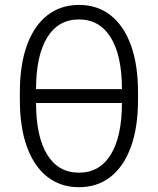

<svg xmlns="http://www.w3.org/2000/svg" viewBox="-20 -758 648 788"><path d="M304.2 10.3Q228.5 10.3 174.1 -32.5Q119.6 -75.2 90.6 -155.3Q61.5 -235.4 61.5 -347.7V-379.9Q61.5 -492.2 90.6 -572.3Q119.6 -652.3 174.1 -695.1Q228.5 -737.8 304.2 -737.8Q379.9 -737.8 434.1 -695.1Q488.3 -652.3 517.3 -572.3Q546.4 -492.2 546.4 -379.9V-347.7Q546.4 -235.4 517.3 -155.3Q488.3 -75.2 434.1 -32.5Q379.9 10.3 304.2 10.3ZM304.2 -49.3Q388.7 -49.3 434.6 -123.5Q480.5 -197.8 480.5 -336.9V-390.6Q480.5 -529.8 434.6 -604Q388.7 -678.2 304.2 -678.2Q219.2 -678.2 173.6 -604Q127.9 -529.8 127.9 -390.6V-336.9Q127.9 -197.8 173.6 -123.5Q219.2 -49.3 304.2 -49.3ZM107.9 -335.4V-392.1H502V-335.4Z"/></svg>

Font: Inter 16pt Light
Style: Regular
Weight: 300
Version: Version 4.001;git-66647c0bb